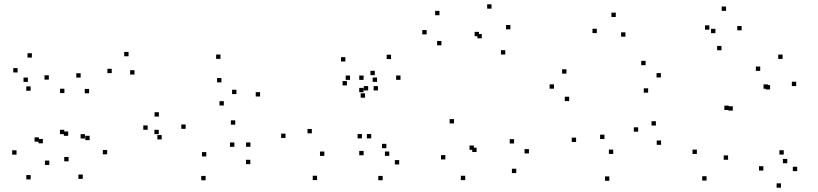

<svg xmlns="http://www.w3.org/2000/svg" viewBox="-20 -807 3760 883"><path d="M206.6 -48.5V-68.5H186.6V-48.5ZM275.5 -190.1V-210.1H255.5V-190.1ZM293.6 -182.4V-202.4H273.6V-182.4ZM295.4 -65.1V-85.1H275.4V-65.1ZM360.6 15.6V-4.4H340.6V15.6ZM472.8 -97.3V-117.3H452.8V-97.3ZM598.5 -464.2V-484.2H578.5V-464.2ZM571.2 -548.2V-568.2H551.2V-548.2ZM493.9 -470.7V-490.7H473.9V-470.7ZM392.2 -162.5V-182.5H372.2V-162.5ZM370.8 -170V-190H350.8V-170ZM389.8 -378V-398H369.8V-378ZM350.9 -450.1V-470.1H330.9V-450.1ZM276.2 -379V-399H256.2V-379ZM177.1 -147.9V-167.9H157.1V-147.9ZM159.1 -155.4V-175.4H139.1V-155.4ZM204.6 -440.8V-460.8H184.6V-440.8ZM126.6 -542.2V-562.2H106.6V-542.2ZM61 -473.8V-493.8H41V-473.8ZM120.8 -389.7V-409.7H100.8V-389.7ZM108.2 -430.3V-450.3H88.2V-430.3ZM56 -95.8V-115.8H36V-95.8ZM121.1 18.1V-1.9H101.1V18.1Z M1131.2 -52.1V-72.1H1111.2V-52.1ZM1131.7 -131.9V-151.9H1111.7V-131.9ZM1057.8 -131.8V-151.8H1037.8V-131.8ZM928.8 -87.5V-107.5H908.8V-87.5ZM833.8 -214.5V-234.5H813.8V-214.5ZM998.3 -428.2V-448.2H978.3V-428.2ZM1067.3 -374.3V-394.3H1047.3V-374.3ZM1009.4 -321.8V-341.8H989.4V-321.8ZM710.8 -270.9V-290.9H690.8V-270.9ZM659 -210.2V-230.2H639V-210.2ZM723.6 -165.8V-185.8H703.6V-165.8ZM1061.8 -233.6V-253.6H1041.8V-233.6ZM1176.1 -363.2V-383.2H1156.1V-363.2ZM993.9 -536.2V-556.2H973.9V-536.2ZM710.1 -190.1V-210.1H690.1V-190.1ZM925.6 22.1V2.1H905.6V22.1Z M1644.6 -170.6V-190.6H1624.6V-170.6ZM1687.2 -170.6V-190.6H1667.2V-170.6ZM1718.2 -391.1V-411.1H1698.2V-391.1ZM1673.1 -391.1V-411.1H1653.1V-391.1ZM1471.6 -90.1V-110.1H1451.6V-90.1ZM1414.2 -193.9V-213.9H1394.2V-193.9ZM1575.4 -414.2V-434.2H1555.4V-414.2ZM1652.1 -382.8V-402.8H1632.1V-382.8ZM1652.1 -439.6V-459.6H1632.1V-439.6ZM1589.8 -439.6V-459.6H1569.8V-439.6ZM1658.7 -357.8V-377.8H1638.7V-357.8ZM1714 -430.5V-450.5H1694V-430.5ZM1568.3 -524.2V-544.2H1548.3V-524.2ZM1293 -172.5V-192.5H1273V-172.5ZM1438.2 21.2V1.2H1418.2V21.2ZM1815.9 -50.7V-70.7H1795.9V-50.7ZM1756.8 -125.5V-145.5H1736.8V-125.5ZM1770.2 -90.2V-110.2H1750.2V-90.2ZM1821.9 -439.8V-459.8H1801.9V-439.8ZM1778.4 -535.4V-555.4H1758.4V-535.4ZM1703.7 -461.4V-481.4H1683.7V-461.4ZM1652.2 -93V-113H1632.2V-93ZM1739.8 22V2H1719.8V22Z M2354.2 -11V-31H2334.2V-11ZM2412.5 -101.3V-121.3H2392.5V-101.3ZM2344.2 -147.1V-167.1H2324.2V-147.1ZM2171.8 -107.9V-127.9H2151.8V-107.9ZM2159.4 -117.8V-137.8H2139.4V-117.8ZM2303.8 -556.2V-576.2H2283.8V-556.2ZM2327.3 -672V-692H2307.3V-672ZM2240.5 -767.2V-787.2H2220.5V-767.2ZM2001.1 -737V-757H1981.1V-737ZM1942.1 -648.8V-668.8H1922.1V-648.8ZM2010.2 -598.6V-618.6H1990.2V-598.6ZM2182.8 -640.5V-660.5H2162.8V-640.5ZM2195.6 -630.7V-650.7H2175.6V-630.7ZM2067.8 -239.3V-259.3H2047.8V-239.3ZM2028.1 -73.7V-93.7H2008.1V-73.7ZM2119.5 21.3V1.3H2099.5V21.3Z M3020.2 -141V-161H3000.2V-141ZM2996.4 -229.6V-249.6H2976.4V-229.6ZM2914.8 -201.5V-221.5H2894.8V-201.5ZM2800.2 -99V-119H2780.2V-99ZM2759.8 -167.7V-187.7H2739.8V-167.7ZM2856.4 -638.3V-658.3H2836.4V-638.3ZM2812 -728.9V-748.9H2792V-728.9ZM2724.8 -654.8V-674.8H2704.8V-654.8ZM2629.4 -154.1V-174.1H2609.4V-154.1ZM2782.3 24.3V4.3H2762.3V24.3ZM2960.8 -380.8V-400.8H2940.8V-380.8ZM3019.4 -450.8V-470.8H2999.4V-450.8ZM2949 -507.2V-527.2H2929V-507.2ZM2585.1 -468.4V-488.4H2565.1V-468.4ZM2527.7 -399.1V-419.1H2507.7V-399.1ZM2597.5 -342.2V-362.2H2577.5V-342.2Z M3646.2 -20V-40H3626.2V-20ZM3584.4 -96.1V-116.1H3564.4V-96.1ZM3600.5 -56.2V-76.2H3580.5V-56.2ZM3641.7 -411.2V-431.2H3621.7V-411.2ZM3579.1 -536.1V-556.1H3559.1V-536.1ZM3476.2 -481V-501H3456.2V-481ZM3350.1 -298.3V-318.3H3330.1V-298.3ZM3331.2 -301.2V-321.2H3311.2V-301.2ZM3390.7 -667.5V-687.5H3370.7V-667.5ZM3319 -757V-777H3299V-757ZM3242.3 -670.5V-690.5H3222.3V-670.5ZM3298 -575.8V-595.8H3278V-575.8ZM3270.1 -654.5V-674.5H3250.1V-654.5ZM3184.9 -99V-119H3164.9V-99ZM3229.4 23.4V3.4H3209.4V23.4ZM3328.4 -72.3V-92.3H3308.4V-72.3ZM3511.4 -398.9V-418.9H3491.4V-398.9ZM3521.5 -395.6V-415.6H3501.5V-395.6ZM3490.6 -22.6V-42.6H3470.6V-22.6ZM3571.6 56.2V36.2H3551.6V56.2Z"/></svg>

Font: Monaspace Radon Dots Var
Style: Regular
Weight: 400
Designer: Riley Cran and the Lettermatic Team
Version: Version 1.100 (Monaspace Radon Dots)